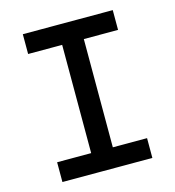

<svg xmlns="http://www.w3.org/2000/svg" viewBox="-104 -782 794 870"><g transform="rotate(-15 293.0 -346.5)"><path d="M241.7 0V-693.4H343.3V0ZM82 0V-92.8H503.9V0ZM82 -600.6V-693.4H503.9V-600.6Z"/></g></svg>

Font: Cascadia Mono
Style: Regular
Weight: 400
Monospace: yes
Designer: Aaron Bell
Foundry: Saja Typeworks
Version: Version 2404.023